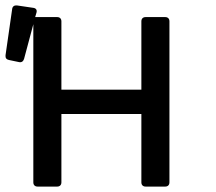

<svg xmlns="http://www.w3.org/2000/svg" viewBox="-35 -688 795 708"><path d="M486.3 -609.4V-357.4H191.4V-609.4C191.4 -619.1 185.5 -625 175.8 -625H94.7L99.6 -641.6C102.5 -652.3 96.7 -658.2 86.9 -659.2L27.3 -668C17.6 -668.9 10.7 -664.1 9.8 -654.3L-14.6 -484.4C-15.6 -474.6 -11.7 -468.8 -2 -466.8L35.2 -459C44.9 -457 50.8 -461.9 53.7 -470.7L87.9 -598.6V-15.6C87.9 -5.9 93.8 0 103.5 0H175.8C185.5 0 191.4 -5.9 191.4 -15.6V-267.6H486.3V-15.6C486.3 -5.9 492.2 0 502 0H574.2C584 0 589.8 -5.9 589.8 -15.6V-609.4C589.8 -619.1 584 -625 574.2 -625H502C492.2 -625 486.3 -619.1 486.3 -609.4Z"/></svg>

Font: Ed Sans Neue Medium
Style: Regular
Weight: 500
Designer: Stephen Hutchings
Version: Version 1.004;PS 001.004;hotconv 1.0.88;makeotf.lib2.5.64775